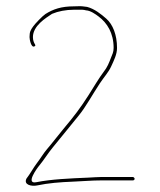

<svg xmlns="http://www.w3.org/2000/svg" viewBox="-20 -628 517 621"><path d="M415.5 -49.5C415.5 -52.3 412 -55.5 410 -55.5H307C293.9 -55.5 280.1 -54.1 265.5 -53.5C206.6 -51 145.6 -48.4 97.5 -38.7C61.8 -31.6 98.8 -82.7 107.4 -93C121.8 -110.3 135.5 -132.9 151.4 -152C178.6 -184.6 206.5 -220.2 234.4 -254C257.4 -281.9 279.6 -323.3 302.6 -357.9C318.2 -381.4 330.6 -393.5 339.6 -413.2C348.5 -432.6 358.5 -452.2 358.5 -473C358.5 -515.4 344.8 -549.2 323.8 -567.6C306.7 -582.5 285.7 -599.4 261.7 -605.7L246.4 -607.6C238.9 -608.5 229.7 -607.5 219 -607.5C178.1 -607.5 152 -598.4 126.9 -582.6C117.8 -576.8 92.7 -550.6 86.8 -541.9C79.1 -530.8 75.5 -525.2 75.5 -508C75.5 -500.7 80.6 -473.2 91 -477.8C100.6 -482 86.5 -485.2 86.5 -508C86.5 -544.6 128.1 -569.7 147.1 -582.4C147.5 -582.7 148.4 -583.2 149.1 -583.5C168.1 -591.6 193.5 -596.5 219 -596.5H246C251 -596.5 252.9 -595.5 258.4 -594.5C272.7 -593.8 289 -582.1 298.7 -574.8C326.7 -553.9 347.5 -520.8 347.5 -473C347.5 -459.3 343.1 -451.8 338.6 -440.4C332.7 -425 327 -410.2 315.8 -396.3C300.3 -376 282.1 -344.8 266.5 -320.3C240.7 -279.7 218.1 -250.1 187.6 -214C168.7 -191.6 150.4 -166.8 131.4 -144.8C120.3 -131.9 110.9 -115.2 97.9 -98.4C88.8 -86.6 77.3 -65.4 65.5 -50.2C55.7 -29.9 82.3 -24.4 100.5 -28.3C135.8 -35.8 174.9 -38.9 216.5 -40.5C248 -41.7 276.5 -44.5 307 -44.5H410C413 -44.5 415.5 -47.3 415.5 -49.5Z"/></svg>

Font: CiSf OpenHand
Style: Hln
Weight: 400
Foundry: Cannot Into Space Fonts
Version: Version 0.7892